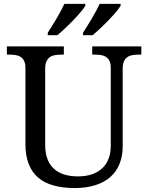

<svg xmlns="http://www.w3.org/2000/svg" viewBox="-20 -951 757 981"><path d="M361.8 9.8Q302.7 9.8 255.9 -2.7Q209 -15.1 176.5 -42.2Q144 -69.3 127 -112.1Q109.9 -154.8 109.9 -215.8V-604Q109.9 -626 103.3 -639.4Q96.7 -652.8 85.4 -660.2Q74.2 -667.5 59.3 -669.7Q44.4 -671.9 27.8 -671.9H15.1V-713.9H306.2V-671.9H293Q276.4 -671.9 261.2 -669.4Q246.1 -667 235.1 -659.4Q224.1 -651.9 217.5 -637.7Q210.9 -623.5 210.9 -600.1V-210Q210.9 -166.5 223.4 -136Q235.8 -105.5 258.1 -86.4Q280.3 -67.4 310.8 -58.6Q341.3 -49.8 377.9 -49.8Q421.4 -49.8 452.9 -61.5Q484.4 -73.2 505.1 -94Q525.9 -114.7 535.9 -143.3Q545.9 -171.9 545.9 -206.1V-604Q545.9 -626 539.3 -639.4Q532.7 -652.8 521.5 -660.2Q510.3 -667.5 495.4 -669.7Q480.5 -671.9 463.9 -671.9H451.2V-713.9H702.1V-671.9H689Q672.4 -671.9 657.2 -669.4Q642.1 -667 631.1 -659.4Q620.1 -651.9 613.5 -637.7Q606.9 -623.5 606.9 -600.1V-204.1Q606.9 -154.3 591.1 -114.5Q575.2 -74.7 544.2 -47.1Q513.2 -19.5 467.3 -4.9Q421.4 9.8 361.8 9.8ZM224.1 -771V-784.2Q234.4 -800.3 246.1 -818.8Q257.8 -837.4 269.3 -856.9Q280.8 -876.5 291 -895.5Q301.3 -914.6 309.1 -931.2H416V-920.9Q410.6 -912.1 401.1 -900.1Q391.6 -888.2 379.4 -874.5Q367.2 -860.8 353.3 -846.4Q339.4 -832 325.2 -818.4Q311 -804.7 297.6 -792.5Q284.2 -780.3 272.9 -771ZM404.3 -771V-784.2Q414.6 -800.3 426.3 -818.8Q438 -837.4 449.5 -856.9Q460.9 -876.5 471.2 -895.5Q481.4 -914.6 489.3 -931.2H596.2V-920.9Q590.8 -912.1 581.3 -900.1Q571.8 -888.2 559.6 -874.5Q547.4 -860.8 533.4 -846.4Q519.5 -832 505.4 -818.4Q491.2 -804.7 477.8 -792.5Q464.4 -780.3 453.1 -771Z"/></svg>

Font: Droid-TTFautohint Serif
Style: Regular
Weight: 400
Foundry: Ascender Corporation
Version: Version 1.00; ttfautohint (v1.00rc1.4-1a1c-dirty) -l 8 -r 50